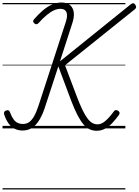

<svg xmlns="http://www.w3.org/2000/svg" viewBox="-20 -1019 1101 1524"><path d="M748 19Q717 19 691 7Q665 -5 641.5 -33Q618 -61 594.5 -106.5Q571 -152 545 -220L443 -492L340 -177Q320 -113 294 -69.5Q268 -26 235 -4.5Q202 17 159 17Q123 17 94.5 2Q66 -13 46 -42Q26 -71 13 -111Q10 -122 13.5 -130Q17 -138 29 -142Q40 -146 47.5 -143Q55 -140 59 -129Q71 -95 86 -74Q101 -53 119.5 -44Q138 -35 162 -35Q190 -35 211 -49.5Q232 -64 250.5 -96.5Q269 -129 287 -184L502 -844Q519 -896 507.5 -922.5Q496 -949 460 -949Q436 -949 409.5 -937.5Q383 -926 352.5 -901Q322 -876 285 -835Q277 -827 269.5 -826.5Q262 -826 252 -834Q243 -843 243 -850.5Q243 -858 251 -867Q288 -910 324 -939.5Q360 -969 396 -984Q432 -999 467 -999Q531 -999 555 -954.5Q579 -910 553 -832L456 -532L1018 -985Q1029 -994 1038 -993Q1047 -992 1054 -981Q1061 -970 1060.5 -962Q1060 -954 1051 -946L496 -501L589 -255Q614 -189 635 -146Q656 -103 675 -78Q694 -53 713.5 -42.5Q733 -32 755 -32Q785 -32 816 -58.5Q847 -85 883 -134Q889 -143 897.5 -145Q906 -147 917 -140Q927 -133 929 -125Q931 -117 924 -107Q901 -75 874.5 -46Q848 -17 816.5 1Q785 19 748 19ZM0 475H975V485H0ZM0 -20H975V0H0ZM0 -505H975V-500H0ZM0 -995H975V-985H0Z"/></svg>

Font: Playwrite CZ Guides
Style: Regular
Weight: 400
Designer: Veronika Burian, José Scaglione
Foundry: TypeTogether
Version: Version 1.003